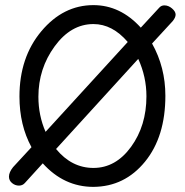

<svg xmlns="http://www.w3.org/2000/svg" viewBox="-20 -725 723 750"><path d="M15 -35Q15 -52 31 -72L103 -150Q56 -236 56 -348Q56 -501 141.5 -603Q227 -705 345 -705Q450 -705 530 -617L602 -695Q610 -704 622 -704Q638 -704 652 -692Q666 -680 666 -668Q666 -657 655 -643L574 -555Q626 -462 626 -351Q626 -191 546.5 -93.5Q467 4 345 5Q230 5 147 -87L77 -10Q68 0 54 0Q39 0 27 -10Q15 -20 15 -35ZM130 -347Q130 -274 158 -210L479 -561Q419 -631 345 -631Q257 -631 193.5 -544Q130 -457 130 -347ZM199 -143Q260 -69 345 -69Q432 -69 492 -151.5Q552 -234 552 -349Q552 -425 520 -495Z"/></svg>

Font: Happy Monkey
Style: Regular
Weight: 400
Version: Version 1.001